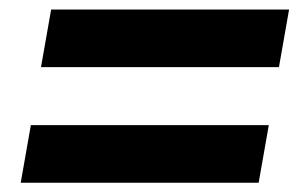

<svg xmlns="http://www.w3.org/2000/svg" viewBox="-20 -550 633 407"><path d="M23.9 -162.6H528.3L549.8 -284.7H45.4ZM66.9 -407.7H571.3L592.8 -529.8H88.4Z"/></svg>

Font: Cascadia Mono NF
Style: Bold Italic
Weight: 700
Italic angle: -10°
Monospace: yes
Designer: Aaron Bell
Foundry: Saja Typeworks
Version: Version 2404.023